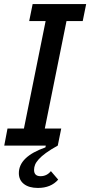

<svg xmlns="http://www.w3.org/2000/svg" viewBox="-20 -718 445 947"><path d="M17 -84H98L205 -614H124L141 -698H405L388 -614H308L201 -84H282L265 0Q229 20 206.5 36.5Q184 53 171 67.5Q158 82 153 94.5Q148 107 148 120Q148 151 180 151Q211 151 231 126L267 168Q231 209 167 209Q123 209 98 189.5Q73 170 73 136Q73 55 204 9L206 0H1Z"/></svg>

Font: IBM Plex Sans Condensed Medium
Style: Italic
Weight: 500
Width: 3
Italic angle: -11°
Designer: Mike Abbink, Paul van der Laan, Pieter van Rosmalen
Foundry: Bold Monday
Version: Version 1.3